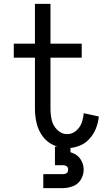

<svg xmlns="http://www.w3.org/2000/svg" viewBox="-20 -755 540 989"><path d="M203 214V142H303Q331 142 331 119Q331 96 303 96H263V0H343V29Q350 31 356 34Q382 44 396.5 68Q411 92 411 119Q411 146 396.5 170Q382 194 356 204Q330 214 303 214ZM326 8Q289 8 254.5 -8Q220 -24 198.5 -54.5Q177 -85 168.5 -121Q160 -157 160 -194V-458H51V-530H160V-735H240V-530H401V-458H240V-194Q240 -165 246.5 -136.5Q253 -108 275 -86Q297 -64 326 -64Q351 -64 371.5 -81Q392 -98 400.5 -122Q409 -146 411 -172L489 -155Q486 -123 474 -93Q462 -63 440 -39Q418 -15 387.5 -3.5Q357 8 326 8Z"/></svg>

Font: Iosevka SS01
Style: Regular
Weight: 400
Monospace: yes
Designer: Belleve Invis
Foundry: Belleve Invis
Version: 2.3.3; ttfautohint (v1.8.3)